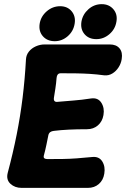

<svg xmlns="http://www.w3.org/2000/svg" viewBox="-20 -898 613 933"><path d="M571.4 -611Q568.2 -589.4 556 -570.5Q543.8 -551.6 525.7 -540.7Q507.6 -529.8 486 -532Q449.2 -537 416.3 -539Q383.4 -541 349.5 -541.5Q315.6 -542 275.6 -542Q265.6 -542 260.7 -536.1Q255.8 -530.2 255 -519.6Q253 -493.4 249.2 -468.6Q245.4 -443.8 242 -423Q240.4 -411.2 245.3 -406.6Q250.2 -402 258.4 -403Q300 -406.8 337.8 -409.6Q375.6 -412.4 421.2 -419.4Q455.6 -424.8 472.2 -399.1Q488.8 -373.4 482.8 -339Q477.4 -307.4 455.7 -288.7Q434 -270 402.4 -270Q354.4 -270 314.9 -268.1Q275.4 -266.2 241.6 -262Q231.4 -261 224.6 -256.3Q217.8 -251.6 215.2 -242Q210.6 -219.6 205.6 -194.7Q200.6 -169.8 193 -142Q190.8 -132 195.9 -128.5Q201 -125 211 -125Q253 -125 286 -125.5Q319 -126 352.5 -128.5Q386 -131 427.4 -135Q461.2 -138.8 476.9 -113.6Q492.6 -88.4 486.8 -54Q481.8 -22.4 460.2 -3.7Q438.6 15 407 15H85Q52.2 15 30.7 -4.9Q9.2 -24.8 17.4 -57.6Q43.4 -155 61.1 -244.3Q78.8 -333.6 89.8 -422.8Q100.8 -512 106.2 -609.4Q107.4 -631.4 120.7 -647.7Q134 -664 154.5 -673Q175 -682 196.6 -682H513.6Q545.2 -682 561 -662.8Q576.8 -643.6 571.4 -611ZM246.1 -697.8Q209.4 -697.8 188.2 -722.1Q167 -746.4 172.8 -783.2Q178.6 -818.6 207.2 -843.2Q235.7 -867.8 272.4 -867.8Q307.8 -867.8 328.2 -843.2Q348.6 -818.6 342.8 -783.2Q337 -746.4 309.2 -722.1Q281.3 -697.8 246.1 -697.8ZM448.2 -707.8Q411.4 -707.8 390.7 -732.1Q370 -756.4 375.8 -793Q382 -828.6 409.8 -853.2Q437.6 -877.8 474.4 -877.8Q509.8 -877.8 530.9 -853.2Q552 -828.6 545.8 -793Q540 -756.4 511.8 -732.1Q483.6 -707.8 448.2 -707.8Z"/></svg>

Font: Winky Sans
Style: Italic
Weight: 400
Italic angle: -8.97852°
Designer: Simon Atzbach
Foundry: typofactur
Version: Version 1.205